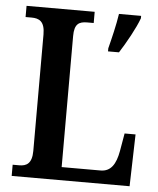

<svg xmlns="http://www.w3.org/2000/svg" viewBox="-52 -759 660 803"><g transform="rotate(5 278.5 -357.0)"><path d="M27 0H522L528 -218H482L469 -143C459 -88 439 -55 395 -55H232V-605C232 -656 251 -667 286 -667H313V-714H27V-667H52C84 -667 108 -656 108 -601V-112C108 -58 84 -47 55 -47H27ZM383 -567V-554H429C456 -596 493 -662 508 -704V-714H415C408 -667 394 -610 383 -567Z"/></g></svg>

Font: Noto Serif Tamil Condensed SemiBold
Style: Italic
Weight: 600
Width: 3
Italic angle: -12°
Designer: Indian Type Foundry, Tom Grace, and the Monotype Design Team
Foundry: Monotype Imaging Inc.
Version: Version 2.003